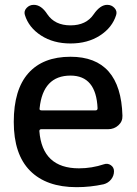

<svg xmlns="http://www.w3.org/2000/svg" viewBox="-20 -765 569 795"><path d="M272 -452Q158 -452 144 -317Q142 -308 152 -308H376Q384 -308 384 -317Q378 -452 272 -452ZM297 10Q172 10 104.5 -58Q37 -126 37 -260Q37 -394 97.5 -462Q158 -530 272 -530Q480 -530 487 -286Q488 -262 470 -246Q452 -230 428 -230H151Q143 -230 143 -222Q155 -68 307 -68Q360 -68 411 -85Q426 -90 439 -81Q452 -72 452 -56Q452 -37 440 -22Q428 -7 409 -2Q354 10 297 10ZM368 -706Q395 -745 424 -745Q442 -745 454 -732Q466 -719 461 -703Q445 -651 394 -618Q343 -585 272 -585Q201 -585 150 -618Q99 -651 83 -703Q78 -719 90 -732Q102 -745 120 -745Q151 -745 176 -706Q207 -660 272 -660Q337 -660 368 -706Z"/></svg>

Font: Rounded Mplus 1c Medium
Style: Regular
Weight: 500
Version: Version 1.059.20150529